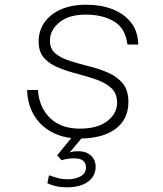

<svg xmlns="http://www.w3.org/2000/svg" viewBox="-20 -576 690 815"><path d="M317 12Q269 12 228.5 -2.5Q188 -17 158.5 -44.5Q129 -72 112.5 -110Q96 -148 95 -194H141Q146 -120 192.5 -75Q239 -30 319 -30Q394 -30 435.5 -62Q477 -94 477 -140Q477 -179 453 -201.5Q429 -224 391 -237.5Q353 -251 310.5 -262Q268 -273 230 -288Q192 -303 168 -329Q144 -355 144 -400Q144 -445 168.5 -480.5Q193 -516 238.5 -536Q284 -556 346 -556Q407 -556 456 -537.5Q505 -519 535 -482Q565 -445 567 -387H521Q512 -457 463.5 -485.5Q415 -514 344 -514Q272 -514 232 -481Q192 -448 192 -403Q192 -368 216 -348.5Q240 -329 278 -317Q316 -305 358.5 -294.5Q401 -284 439 -267.5Q477 -251 501 -222Q525 -193 525 -143Q525 -94 500.5 -59.5Q476 -25 429.5 -6.5Q383 12 317 12ZM266 219Q236 219 216.5 214Q197 209 181 202L188 168Q211 176 228.5 180.5Q246 185 268 185Q299 185 322 172.5Q345 160 345 134Q345 116 332.5 106Q320 96 297 96Q285 96 271.5 97.5Q258 99 241 104L223 83L306 -19L336 -1L276 71Q290 67 297 66.5Q304 66 314 66Q346 66 366 84.5Q386 103 386 132Q386 159 371 178.5Q356 198 329 208.5Q302 219 266 219Z"/></svg>

Font: Azeret Mono Thin Thin
Style: Italic
Weight: 250
Italic angle: -12°
Version: Version 1.002